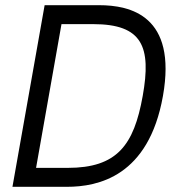

<svg xmlns="http://www.w3.org/2000/svg" viewBox="-20 -720 708 740"><path d="M28 0H238C358 0 553 -40 608 -350C663 -660 482 -700 362 -700H152ZM119 -73 217 -627H339C529 -627 564 -540 530 -350C496 -160 431 -73 241 -73Z"/></svg>

Font: Uncut Sans
Style: Italic
Weight: 400
Italic angle: -10°
Designer: Kasper Nordkvist
Foundry: Uncut Type
Version: Version 1.111;FEAKit 1.0